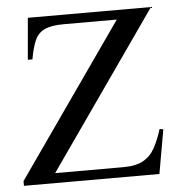

<svg xmlns="http://www.w3.org/2000/svg" viewBox="-47 -644 645 688"><g transform="rotate(-5 276.0 -299.5)"><path d="M526.9 -158.2 499 0H11.7V-17.1L395 -564.5H204.1Q159.2 -564.5 135.3 -553.2Q111.3 -542 100.1 -516.6Q88.9 -491.2 81.5 -448.7H64.9L78.1 -598.6H521L127 -35.6H372.1Q418 -35.6 444.3 -50.5Q470.7 -65.4 486.1 -93.5Q501.5 -121.6 513.7 -160.6Z"/></g></svg>

Font: Scheherazade New Rohingya
Style: Regular
Weight: 400
Designer: SIL International
Foundry: SIL International
Version: Version 3.000 ; LngRng